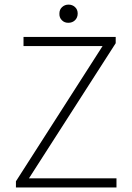

<svg xmlns="http://www.w3.org/2000/svg" viewBox="-20 -821 578 841"><path d="M279.8 -721.2Q262.7 -720.7 251 -732.4Q239.3 -744.1 240.2 -761.7Q240.2 -779.3 252 -790Q263.7 -800.8 280.3 -800.8Q296.9 -800.8 308.6 -790Q320.3 -779.3 320.3 -761.7Q320.3 -744.1 308.6 -732.4Q296.9 -721.2 279.8 -721.2ZM49.8 0V-26.9L429.2 -619.1H83V-659.2H486.8V-631.8L106.9 -40H490.2V0Z"/></svg>

Font: SourceSansPro-Light
Style: Regular
Weight: 300
Designer: Paul D. Hunt
Foundry: Adobe Systems Incorporated
Version: Version 2.020;PS 2.0;hotconv 1.0.86;makeotf.lib2.5.63406